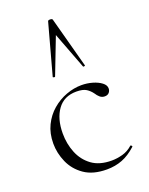

<svg xmlns="http://www.w3.org/2000/svg" viewBox="-140 -803 688 888"><g transform="rotate(-20 203.5 -359.0)"><path d="M230 12Q162 12 119.5 -17.5Q77 -47 57 -92.5Q37 -138 37 -185Q37 -235 56 -274Q75 -313 106.5 -340Q138 -367 176 -381Q214 -395 251 -395Q279 -395 305 -387.5Q331 -380 348 -367Q365 -354 365 -338Q365 -326 357.5 -317.5Q350 -309 336 -309Q322 -309 312 -318Q302 -327 296 -337Q284 -354 267.5 -364.5Q251 -375 219 -375Q158 -375 126 -330.5Q94 -286 94 -214Q94 -163 112 -118.5Q130 -74 167.5 -46.5Q205 -19 265 -19Q291 -19 318.5 -26.5Q346 -34 368 -54Q371 -56 374.5 -52Q378 -48 375 -46Q341 -15 306 -1.5Q271 12 230 12ZM298 -476Q300 -474 294.5 -472.5Q289 -471 288 -474L220 -653L151 -474Q150 -471 144.5 -472.5Q139 -474 140 -476L208 -725Q209 -730 219 -730Q229 -730 231 -725Z"/></g></svg>

Font: Cormorant Light
Style: Regular
Weight: 300
Designer: Christian Thalmann (Catharsis Fonts)
Foundry: Catharsis Fonts
Version: Version 4.000